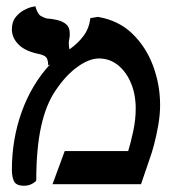

<svg xmlns="http://www.w3.org/2000/svg" viewBox="-20 -589 560 614"><path d="M269 -531 293 -535Q359 -524 403 -481.5Q447 -439 469.5 -378.5Q492 -318 492 -253Q492 -222 486 -188Q480 -154 472.5 -126Q465 -98 460 -85Q453 -65 445.5 -42.5Q438 -20 431 0H148L187 -106H390Q398 -132 406 -169Q414 -206 414 -242Q414 -287 399 -323Q384 -359 357.5 -380.5Q331 -402 296 -402Q265 -402 227.5 -375Q190 -348 158 -300Q127 -255 111.5 -184.5Q96 -114 96 -13Q96 -9 84 -2Q72 5 57 5Q32 5 25 -9Q18 -23 18 -46Q18 -144 49.5 -231.5Q81 -319 140 -383L134 -380Q134 -400 126.5 -407Q119 -414 97 -418Q58 -427 38 -448Q18 -469 18 -495Q18 -519 29.5 -533.5Q41 -548 55.5 -556Q70 -564 81.5 -566.5Q93 -569 93 -569Q100 -544 110.5 -538Q121 -532 129 -530Q146 -529 163 -525Q180 -521 191.5 -511.5Q203 -502 203 -483Q203 -478 203 -473.5Q203 -469 201 -464L202 -465Q201 -462 200.5 -459Q200 -456 200 -452Q200 -447 200.5 -441.5Q201 -436 202 -431Q229 -450 247 -474Q265 -498 269 -531Z"/></svg>

Font: Libertinus Serif SemiBold
Style: Regular
Weight: 600
Designer: Philipp H. Poll, Khaled Hosny
Foundry: Caleb Maclennan
Version: Version 7.051;RELEASE